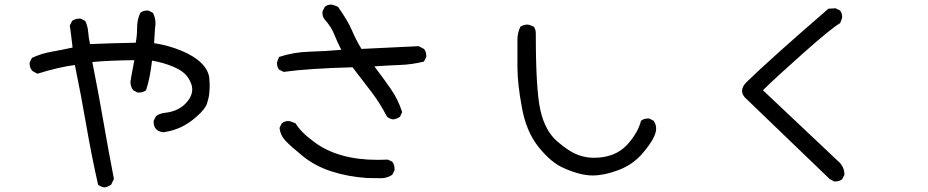

<svg xmlns="http://www.w3.org/2000/svg" viewBox="-20 -759 4040 836"><path d="M435 57Q419 55 407 45Q378 -84 355.5 -214.5Q333 -345 306 -476Q236 -467 143 -438L121 -450Q109 -464 109 -482V-487L119 -507Q160 -526 205.5 -534Q251 -542 296 -552Q290 -606 284 -648L294 -668Q308 -678 325 -678H331L351 -668Q362 -646 364 -619.5Q366 -593 372 -567Q462 -571 571 -573Q577 -604 577 -639Q577 -674 591 -703Q602 -713 620 -713H626L646 -703Q657 -682 657 -657Q657 -648 655 -637L651 -571Q712 -562 769 -538.5Q826 -515 856.5 -484.5Q887 -454 891 -421Q893 -402 893 -385Q893 -372 891 -351.5Q889 -331 881 -307.5Q873 -284 837 -252Q801 -220 765 -204Q729 -188 690 -183Q649 -189 649 -228V-233L659 -253Q673 -265 700 -268Q761 -275 795 -316Q817 -342 817 -371Q817 -394 798 -422Q779 -450 734.5 -468.5Q690 -487 642 -495Q633 -417 616 -366Q603 -356 585 -356H579L560 -366Q548 -382 548 -403Q548 -408 565 -497Q456 -496 382 -489Q409 -353 430.5 -228.5Q452 -104 476 20L464 45Q450 55 435 57Z M1639 17 1577 16Q1493 10 1422.5 -13Q1352 -36 1300 -78Q1248 -120 1224.5 -144.5Q1201 -169 1197 -202L1207 -222Q1219 -232 1236 -232Q1244 -232 1267 -222Q1290 -183 1349 -140Q1453 -63 1624 -63L1669 -64L1688 -55Q1698 -41 1698 -24V-18L1688 2Q1666 17 1639 17ZM1692 -239Q1677 -241 1665 -251Q1636 -308 1596 -360.5Q1556 -413 1515 -466Q1323 -461 1215 -446L1195 -456Q1186 -468 1186 -485Q1186 -490 1195 -511Q1258 -532 1327.5 -534Q1397 -536 1466 -542Q1448 -577 1435.5 -609Q1423 -641 1394 -674Q1384 -686 1384 -703V-709L1394 -729Q1405 -739 1422 -739Q1431 -739 1452 -729Q1495 -668 1512.5 -626.5Q1530 -585 1554 -546L1803 -558L1826 -546Q1836 -534 1836 -517V-511L1826 -491Q1775 -478 1720 -476Q1665 -474 1610 -470Q1649 -419 1681.5 -372Q1714 -325 1731 -271L1722 -251Q1708 -241 1692 -239Z M2560 5Q2507 5 2435 -27Q2382 -49 2326.5 -117Q2271 -185 2252 -293Q2233 -396 2233 -466V-585Q2233 -617 2246 -643Q2260 -652 2278 -652Q2283 -652 2304 -643Q2313 -631 2313 -613V-606Q2313 -368 2333 -279Q2353 -190 2405.5 -144Q2458 -98 2501 -83Q2533 -72 2566 -72Q2658 -72 2711 -129Q2758 -181 2771 -233Q2783 -243 2801 -243H2807L2826 -233Q2837 -218 2837 -199Q2837 -161 2780 -94Q2736 -41 2669 -17Q2610 5 2560 5Z M3618 31H3612L3593 21L3223 -335Q3211 -349 3211 -363Q3211 -382 3230 -401Q3337 -505 3587 -721L3618 -723L3638 -713Q3647 -701 3647 -684Q3647 -679 3638 -658Q3603 -639 3478 -528Q3353 -417 3302 -366L3638 -49Q3657 -27 3657 2L3647 21Q3636 31 3618 31Z"/></svg>

Font: Xiaolai SC
Style: Regular
Weight: 400
Designer: Nozomi Seto 瀬戸のぞみ
Version: Version 3.11;December 4, 2020;FontCreator 13.0.0.2613 64-bit